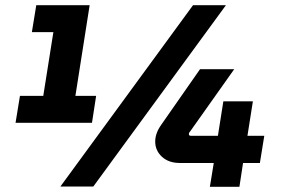

<svg xmlns="http://www.w3.org/2000/svg" viewBox="-20 -720 1092 741"><path d="M40 -246 57 -350H147L186 -596H103L120 -700H326L271 -350H351L335 -246ZM213 0 725 -700H852L340 0ZM790 1 805 -91H674Q631 -91 605 -115Q579 -139 579 -174Q579 -189 584.5 -205Q590 -221 602 -238L752 -453H884L714 -213Q712 -211 710.5 -208.5Q709 -206 709 -202Q709 -200 710.5 -198Q712 -196 716 -196H821L842 -329H956L935 -196H1000L983 -91H918L904 1Z"/></svg>

Font: MuseoModerno ExtraBold
Style: Italic
Weight: 800
Italic angle: -9°
Designer: Pablo Cosgaya, Héctor Gatti, Marcela Romero, and the Authors of The MuseoModerno Project.
Foundry: Omnibus-Type Team
Version: Version 1.003